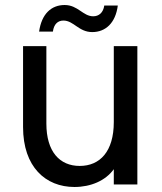

<svg xmlns="http://www.w3.org/2000/svg" viewBox="-20 -736 645 766"><path d="M528 0V-552H434V-249C434 -132 379 -74 298 -74C218 -74 165 -131 165 -243V-552H72V-229C72 -70 162 10 277 10C342 10 401 -15 434 -61V0ZM136 -610H191C195 -640 211 -654 233 -654C274 -654 294 -608 348 -608C401 -608 441 -644 450 -714H396C392 -685 374 -671 352 -671C311 -671 291 -716 238 -716C185 -716 146 -681 136 -610Z"/></svg>

Font: Malmofest
Style: Regular
Weight: 400
Designer: Jonny Pinhorn (Poppins), Kolossal
Version: Version 1.004;Glyphs 3.1.2 (3151)